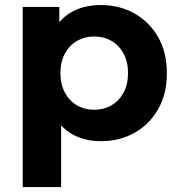

<svg xmlns="http://www.w3.org/2000/svg" viewBox="-20 -566 730 780"><path d="M389.7 7.6Q322.3 7.6 271 -22.3Q219.6 -52.2 191.3 -113.5Q163 -174.8 163 -268.8Q163 -364.2 190.1 -425.1Q217.2 -486.1 268.4 -515.8Q319.5 -545.5 389.7 -545.5Q465.9 -545.5 526.5 -511.3Q587.1 -477.1 622.5 -415.1Q657.9 -353.2 657.9 -268.8Q657.9 -184.4 622.5 -122.4Q587.1 -60.4 526.5 -26.4Q465.9 7.6 389.7 7.6ZM72.3 194V-537.9H221V-427.7L218.3 -268.2L228.3 -108.6V194ZM362.8 -120.1Q401.7 -120.1 432.5 -137.9Q463.4 -155.6 481.7 -189.3Q500.1 -222.9 500.1 -268.8Q500.1 -315.6 481.7 -349Q463.4 -382.3 432.5 -400.1Q401.7 -417.8 362.8 -417.8Q323.9 -417.8 293.1 -400.1Q262.2 -382.3 243.9 -349Q225.5 -315.6 225.5 -268.8Q225.5 -222.9 243.9 -189.3Q262.2 -155.6 293.1 -137.9Q323.9 -120.1 362.8 -120.1Z"/></svg>

Font: Montserrat Thin
Style: Regular
Weight: 100
Designer: Julieta Ulanovsky
Foundry: Julieta Ulanovsky
Version: Version 9.000